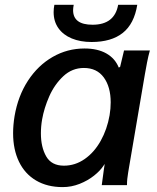

<svg xmlns="http://www.w3.org/2000/svg" viewBox="-20 -756 640 784"><path d="M33.5 -212Q33.5 -245.5 39.5 -282Q53.5 -364 94.2 -426.5Q135 -489 195 -523.5Q255 -558 325 -558Q378.5 -558 414.2 -537.8Q450 -517.5 465 -480L470.5 -483L486.5 -550H592Q585.5 -527 580.5 -501.2Q575.5 -475.5 571.5 -452L506 -67.5Q505.5 -63.5 503.2 -50.5Q501 -37.5 499.8 -25.8Q498.5 -14 498.5 0H395.5Q395.5 -0.5 404 -63L407.5 -86.5L403 -80Q389.5 -59 364 -38.8Q338.5 -18.5 305 -5.2Q271.5 8 236 8Q173 8 127.2 -19Q81.5 -46 57.5 -95.8Q33.5 -145.5 33.5 -212ZM427.5 -285.5Q432 -312.5 432 -338Q432 -401 403.8 -439.8Q375.5 -478.5 322.5 -478.5Q274.5 -478.5 238.5 -444.8Q202.5 -411 181.2 -362.8Q160 -314.5 152 -268.5Q147 -240 147 -211.5Q147 -155 168.8 -117.2Q190.5 -79.5 241 -79.5Q287 -79.5 326 -106.8Q365 -134 391.2 -181Q417.5 -228 427.5 -285.5ZM199 -706.5Q199 -721 202 -736.5H281Q278.5 -723 278.5 -714.5Q278.5 -655 358 -655Q448 -655 462.5 -736.5H540.5Q528 -658.5 481.2 -621.5Q434.5 -584.5 354 -584.5Q308 -584.5 273 -599Q238 -613.5 218.5 -641Q199 -668.5 199 -706.5Z"/></svg>

Font: JuliaMono SemiBoldItalic
Style: Regular
Weight: 600
Italic angle: -9°
Monospace: yes
Designer: cormullion
Foundry: corm
Version: Version 0.049; ttfautohint (v1.8.4)